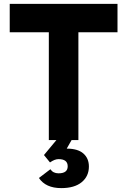

<svg xmlns="http://www.w3.org/2000/svg" viewBox="-20 -720 653 987"><path d="M295 247Q215 247 180 195L239 150Q253 171 281 171Q328 171 328 135Q328 98 281 98Q261 98 237 115L206 77L270 0H231V-554H30V-700H584V-554H383V0H348L323 44Q380 44 408.5 69Q437 94 437 136Q437 186 400 216.5Q363 247 295 247Z"/></svg>

Font: Overpass Heavy
Style: Regular
Weight: 900
Designer: Delve Withrington, Thomas Jockin
Foundry: Delve Fonts
Version: Version 3.000;DELV;Overpass